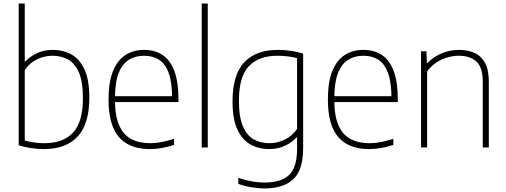

<svg xmlns="http://www.w3.org/2000/svg" viewBox="-20 -828 2842 1078"><path d="M227 9Q191 9 154.2 3.5Q117.5 -2 85 -12V-808H119V-482.5H122Q147.5 -510.5 187 -529.2Q226.5 -548 277 -548Q333.5 -548 379.8 -523Q426 -498 453.8 -439.2Q481.5 -380.5 481.5 -280Q481.5 -131.5 415.8 -61.2Q350 9 227 9ZM229 -24Q335 -24 390.2 -83.5Q445.5 -143 445.5 -276Q445.5 -369.5 423 -421.2Q400.5 -473 361.8 -494Q323 -515 275 -515Q230.5 -515 188.8 -495.5Q147 -476 119 -434.5V-39Q140 -33 169 -28.5Q198 -24 229 -24Z M821.5 9Q748 9 696 -19.2Q644 -47.5 616.8 -109Q589.5 -170.5 589.5 -270Q589.5 -368.5 614.8 -429.8Q640 -491 684.8 -519.5Q729.5 -548 789 -548Q849 -548 892.2 -519.5Q935.5 -491 958.8 -429.8Q982 -368.5 982 -270V-255H606V-288H960L946.5 -275Q946.5 -363.5 927.8 -416.2Q909 -469 873.8 -492Q838.5 -515 789 -515Q739.5 -515 702.8 -492Q666 -469 645.8 -416.5Q625.5 -364 625.5 -275V-267.5Q625.5 -178.5 648.8 -125Q672 -71.5 716.2 -47.8Q760.5 -24 823.5 -24Q854 -24 886.2 -30.2Q918.5 -36.5 957 -48.5V-14.5Q920.5 -2.5 887.5 3.2Q854.5 9 821.5 9Z M1112.5 0V-808H1146.5V0Z M1464.5 230Q1431 230 1390.8 223.2Q1350.5 216.5 1318 204.5V170.5Q1358.5 184 1394.5 190.5Q1430.5 197 1465 197Q1557.5 197 1602.8 154.8Q1648 112.5 1648 6V-56.5H1645Q1620 -29 1580.8 -10Q1541.5 9 1490 9Q1434 9 1387.5 -16.2Q1341 -41.5 1313.2 -100Q1285.5 -158.5 1285.5 -259Q1285.5 -408 1351.2 -478Q1417 -548 1540 -548Q1564.5 -548 1589.2 -545.5Q1614 -543 1637.5 -538.2Q1661 -533.5 1682 -527V3.5Q1682 126 1627 178Q1572 230 1464.5 230ZM1492 -24Q1536 -24 1578.2 -43.8Q1620.5 -63.5 1648 -104.5V-501.5Q1627 -507.5 1598.2 -511.2Q1569.5 -515 1538 -515Q1432.5 -515 1377 -456Q1321.5 -397 1321.5 -263Q1321.5 -170 1344.2 -118Q1367 -66 1405.5 -45Q1444 -24 1492 -24Z M2053 9Q1979.5 9 1927.5 -19.2Q1875.5 -47.5 1848.2 -109Q1821 -170.5 1821 -270Q1821 -368.5 1846.2 -429.8Q1871.5 -491 1916.2 -519.5Q1961 -548 2020.5 -548Q2080.5 -548 2123.8 -519.5Q2167 -491 2190.2 -429.8Q2213.5 -368.5 2213.5 -270V-255H1837.5V-288H2191.5L2178 -275Q2178 -363.5 2159.2 -416.2Q2140.5 -469 2105.2 -492Q2070 -515 2020.5 -515Q1971 -515 1934.2 -492Q1897.5 -469 1877.2 -416.5Q1857 -364 1857 -275V-267.5Q1857 -178.5 1880.2 -125Q1903.5 -71.5 1947.8 -47.8Q1992 -24 2055 -24Q2085.5 -24 2117.8 -30.2Q2150 -36.5 2188.5 -48.5V-14.5Q2152 -2.5 2119 3.2Q2086 9 2053 9Z M2344 0V-540H2374L2377 -475.5H2381Q2416 -510.5 2461.5 -529.2Q2507 -548 2557 -548Q2606.5 -548 2644.2 -531Q2682 -514 2703.2 -474.8Q2724.5 -435.5 2724.5 -369V0H2690.5V-369Q2690.5 -450.5 2654.2 -482.8Q2618 -515 2556 -515Q2528 -515 2496 -506.8Q2464 -498.5 2433 -479Q2402 -459.5 2378 -426.5V0Z"/></svg>

Font: Encode Sans Condensed Thin Thin
Style: Regular
Weight: 250
Version: Version 3.002